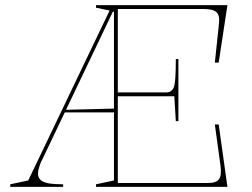

<svg xmlns="http://www.w3.org/2000/svg" viewBox="-20 -728 981 748"><path d="M20 0V-10L90 -25L407 -687L354 -698V-708H426V-682L420 -683L143 -103Q139 -96 136.5 -88.5Q134 -81 132 -74.5Q130 -68 129 -62.5Q128 -57 128 -52Q128 -37 137.5 -27.5Q147 -18 168.5 -14Q190 -10 226 -10V0ZM227 -290V-300L426 -305V-290ZM772 -693H439V-368H628Q638 -368 645 -372.5Q652 -377 656 -385Q661 -396 663 -424Q665 -452 665 -498H675V-256H665L659 -353H439V-15H789Q823 -15 833.5 -30Q844 -45 839 -83L817 -243H832L866 0H354V-10L424 -25V-708H866L832 -484H817L833 -635Q837 -668 823.5 -680.5Q810 -693 772 -693Z"/></svg>

Font: Kalnia Thin
Style: Regular
Weight: 100
Version: Version 1.105